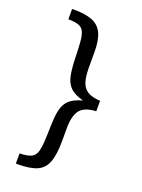

<svg xmlns="http://www.w3.org/2000/svg" viewBox="-160 -771 745 1006"><g transform="rotate(20 212.0 -268.0)"><path d="M73.2 163.6Q71.8 163.6 67.4 163.6Q63 163.6 61.5 163.1V106.9Q104 106 125.7 95.9Q147.5 85.9 155.3 56.9Q163.1 27.8 164.6 -29.8Q165.5 -84.5 168.2 -124.8Q170.9 -165 181.2 -192.9Q191.4 -220.7 214.6 -238.5Q237.8 -256.3 279.3 -267.1Q229 -280.3 205.1 -304.4Q181.2 -328.6 173.6 -369.6Q166 -410.6 164.6 -472.2Q163.6 -525.9 160.2 -559.3Q156.7 -592.8 147 -610.4Q137.2 -627.9 116.9 -634.3Q96.7 -640.6 61.5 -641.1V-698.2Q63 -698.7 67.9 -698.7Q72.8 -698.7 74.2 -698.7Q135.3 -698.7 174.1 -683.6Q212.9 -668.5 231 -630.9Q249 -593.3 249 -525.9V-441.4Q249 -392.1 258.5 -361.1Q268.1 -330.1 293 -314.5Q317.9 -298.8 363.8 -296.4V-238.3Q297.4 -234.9 273.2 -202.1Q249 -169.4 249 -102.5V-32.2Q249 45.4 232.9 87.9Q216.8 130.4 178.5 147Q140.1 163.6 73.2 163.6Z"/></g></svg>

Font: Kameron Medium
Style: Regular
Weight: 500
Designer: Vernon Adams
Foundry: Vernon Adams
Version: Version 1.100